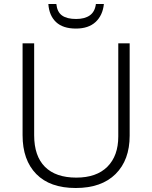

<svg xmlns="http://www.w3.org/2000/svg" viewBox="-20 -931 762 961"><path d="M629 -252Q629 -130 558.5 -60Q488 10 359 10Q230 10 161.5 -60Q93 -130 93 -254V-714H151V-254Q151 -150 205 -96Q259 -42 362 -42Q463 -42 517.5 -96.5Q572 -151 572 -248V-714H629ZM500 -911Q494 -854 458.5 -821Q423 -788 360 -788Q295 -788 260.5 -820.5Q226 -853 222 -911H262Q266 -871 290.5 -853.5Q315 -836 361 -836Q404 -836 429.5 -854Q455 -872 460 -911Z"/></svg>

Font: Noto Traditional Nushu Light
Style: Regular
Weight: 300
Designer: LIU Zhao
Foundry: LiuZhao Studio
Version: Version 2.003; ttfautohint (v1.8.4.7-5d5b)